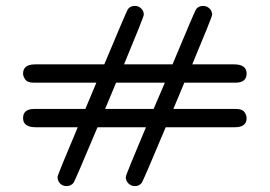

<svg xmlns="http://www.w3.org/2000/svg" viewBox="-20 -630 915 650"><path d="M96.2 -261.2H269L306.2 -350.1H94.2Q73.2 -350.1 65.7 -360.6Q58.1 -371.1 58.1 -380.9Q58.1 -411.6 98.1 -412.1H333Q409.2 -594.2 413.1 -599.1Q421.9 -610.4 437 -609.9Q449.2 -609.9 458 -601.3Q466.8 -592.8 466.8 -580.1Q466.8 -573.2 399.9 -412.1H564Q640.1 -594.2 644 -599.1Q652.8 -610.4 668 -609.9Q680.2 -609.9 689.2 -601.3Q698.2 -592.8 698.2 -580.1Q698.2 -573.2 630.9 -412.1H772Q814.9 -412.1 814.9 -381.1Q814.9 -350.1 776.9 -350.1H604L566.9 -261.2H778.8Q799.8 -261.2 807.4 -250.7Q814.9 -240.2 814.9 -230Q814.9 -199.2 774.9 -199.2H541Q465.8 -20 460 -11.2Q451.2 0 437 0Q423.8 0 414.8 -9Q405.8 -18.1 405.8 -30.8Q405.8 -37.6 474.1 -199.2H310.1Q234.9 -20 229 -11.2Q220.2 0 205.1 0Q191.9 0 183.3 -9Q174.8 -18.1 174.8 -30.8Q174.8 -37.6 243.2 -199.2H101.1Q58.1 -199.2 58.1 -230.2Q58.1 -261.2 96.2 -261.2ZM335.9 -261.2H500L538.1 -350.1H373Z"/></svg>

Font: CMU Typewriter Text Variable Width
Style: Medium
Weight: 500
Version: Version 0.7.0